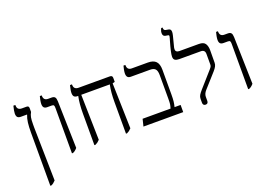

<svg xmlns="http://www.w3.org/2000/svg" viewBox="-142 -1285 2739 1937"><g transform="rotate(-20 1227.5 -316.5)"><path d="M108 -332Q108 -393 113.5 -437Q119 -481 133 -514V-516H67Q43 -516 31.5 -527.5Q20 -539 20 -567Q20 -591 34 -647H55V-642Q55 -592 105 -592H154Q168 -592 174 -586Q180 -580 180 -566V-527Q166 -502 161 -476.5Q156 -451 156 -401V-366L167 204Q152 219 143.5 226Q135 233 120 240H108Z M425 -480Q425 -501 420 -508.5Q415 -516 398 -516H350Q326 -516 315 -528Q304 -540 304 -566Q304 -582 308.5 -606Q313 -630 318 -647H338V-644Q338 -592 387 -592H424Q449 -592 459.5 -579.5Q470 -567 471 -535L484 -30Q481 -26 473 -18Q465 -10 457 -4Q449 2 437 7H425Z M1077 -523 1052 -516 1065 -29Q1050 -14 1041 -7Q1032 0 1017 7H1005V-333Q1005 -438 1021 -513V-516H715L726 -29Q711 -14 702 -7Q693 0 678 7H666V-332Q666 -438 682 -513V-516H676Q651 -516 639.5 -527.5Q628 -539 628 -567Q628 -587 634.5 -613.5Q641 -640 642 -647H663V-642Q663 -592 714 -592H1050Q1077 -592 1077 -566Z M1214 -77H1514Q1522 -103 1524.5 -120.5Q1527 -138 1527 -177V-432Q1527 -479 1509.5 -497.5Q1492 -516 1456 -516H1248Q1224 -516 1213 -528.5Q1202 -541 1202 -567Q1202 -582 1206.5 -606.5Q1211 -631 1216 -647H1236V-644Q1236 -592 1285 -592H1457Q1516 -592 1543.5 -563.5Q1571 -535 1571 -473V-210Q1571 -162 1567.5 -132.5Q1564 -103 1557 -77H1622V0H1195Z M1832 -23V-65Q1832 -87 1842.5 -105Q1853 -123 1877 -150L2021 -313Q2034 -328 2038.5 -337Q2043 -346 2043 -358V-471Q2043 -516 1999 -516H1767Q1739 -516 1723 -526Q1707 -536 1707 -564Q1707 -602 1742 -722Q1747 -737 1749 -746Q1751 -755 1752 -759Q1754 -767 1754 -769Q1754 -780 1741 -781L1716 -785Q1689 -790 1689 -823Q1689 -840 1695 -854Q1701 -868 1703 -873H1718V-867Q1718 -843 1739 -839L1767 -834Q1781 -832 1787.5 -823.5Q1794 -815 1794 -799Q1794 -784 1788 -760L1758 -643Q1756 -631 1756 -626Q1756 -592 1796 -592H2005Q2056 -592 2073.5 -564.5Q2091 -537 2091 -494L2090 -359Q2090 -340 2080.5 -322Q2071 -304 2051 -281L1916 -130Q1889 -99 1889 -67V-23Q1889 -9 1882 -1Q1875 7 1861 7Q1847 7 1839.5 -1Q1832 -9 1832 -23Z M2317 -480Q2317 -501 2312 -508.5Q2307 -516 2290 -516H2242Q2218 -516 2207 -528Q2196 -540 2196 -566Q2196 -582 2200.5 -606Q2205 -630 2210 -647H2230V-644Q2230 -592 2279 -592H2316Q2341 -592 2351.5 -579.5Q2362 -567 2363 -535L2376 -30Q2373 -26 2365 -18Q2357 -10 2349 -4Q2341 2 2329 7H2317Z"/></g></svg>

Font: Noto Serif Hebrew Light
Style: Regular
Weight: 300
Designer: Monotype Design Team
Foundry: Monotype Imaging Inc.
Version: Version 1.000